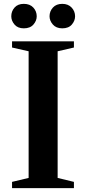

<svg xmlns="http://www.w3.org/2000/svg" viewBox="-20 -976 446 996"><path d="M42.5 0V-32.5L128.5 -53V-710L42.5 -729.5V-761.5H363.5V-729.5L279 -710V-53L363.5 -32.5V0ZM303 -829Q271.5 -829 254.2 -848.8Q237 -868.5 237 -891.5Q237 -917.5 254.5 -936.8Q272 -956 303 -956Q333.5 -956 351.5 -936.8Q369.5 -917.5 369.5 -891.5Q369.5 -868.5 352.8 -848.8Q336 -829 303 -829ZM103.5 -829Q72 -829 55.2 -848.8Q38.5 -868.5 38.5 -891.5Q38.5 -917.5 55.5 -936.8Q72.5 -956 103.5 -956Q135 -956 152.8 -936.8Q170.5 -917.5 170.5 -891.5Q170.5 -868.5 153.5 -848.8Q136.5 -829 103.5 -829Z"/></svg>

Font: Libre Caslon Text SemiBold
Style: Regular
Weight: 600
Designer: Pablo Impallari, Rodrigo Fuenzalida, Katja Schimmel
Foundry: Pablo Impallari, Rodrigo Fuenzalida
Version: Version 2.000